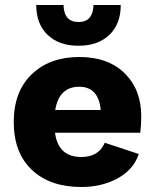

<svg xmlns="http://www.w3.org/2000/svg" viewBox="-20 -738 619 768"><path d="M125 -718H234Q236 -650 294 -650Q352 -650 354 -718H463Q463 -642 417.5 -598.5Q372 -555 294 -555Q216 -555 170.5 -598.5Q125 -642 125 -718ZM545 -273Q545 -239 541 -207H200Q213 -110 305 -110Q375 -110 399 -167L535 -122Q514 -59 450.5 -24.5Q387 10 305 10Q180 10 107.5 -58.5Q35 -127 35 -250Q35 -372 107 -441Q179 -510 297 -510Q413 -510 479 -444.5Q545 -379 545 -273ZM297 -391Q216 -391 201 -298H383Q374 -391 297 -391Z"/></svg>

Font: Elaine Sans
Style: Bold
Weight: 700
Designer: Wei Huang
Foundry: Wei Huang
Version: Version 2.001;December 24, 2019;FontCreator 12.0.0.2547 64-b